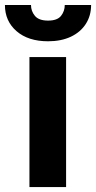

<svg xmlns="http://www.w3.org/2000/svg" viewBox="-61 -760 390 780"><path d="M207.5 -528.3V0H58.6V-528.3ZM202.1 -739.7H309.1Q309.1 -696.3 287.6 -662.8Q266.1 -629.4 226.8 -610.8Q187.5 -592.3 134.3 -592.3Q53.7 -592.3 6.3 -633.3Q-41 -674.3 -41 -739.7H64.9Q64.9 -714.8 80.8 -695.6Q96.7 -676.3 134.3 -676.3Q171.9 -676.3 187 -695.6Q202.1 -714.8 202.1 -739.7Z"/></svg>

Font: Roboto Condensed ExtraBold
Style: Regular
Weight: 800
Designer: Christian Robertson
Foundry: Google
Version: Version 3.008; 2023